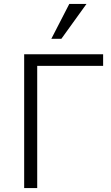

<svg xmlns="http://www.w3.org/2000/svg" viewBox="-20 -950 561 970"><path d="M168 -617.2V0H102.1V-675.8H501V-617.2ZM290 -753.9H239.3L330.1 -930.2H417Z"/></svg>

Font: Clear Sans Light
Style: Regular
Weight: 300
Foundry: Intel Corporation
Version: Version 1.00